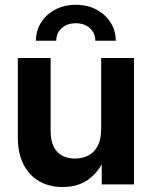

<svg xmlns="http://www.w3.org/2000/svg" viewBox="-20 -752 619 783"><path d="M235.4 10.7Q181.2 10.7 139.9 -12.9Q98.6 -36.6 75.7 -82Q52.7 -127.4 52.7 -192.9V-515.6H186.5V-216.3Q186.5 -162.1 212.6 -133.8Q238.8 -105.5 285.6 -105.5Q316.9 -105.5 341.1 -118.2Q365.2 -130.9 378.9 -157.7Q392.6 -184.6 392.6 -226.6V-515.6H526.4V0H395V-132.8H418.9Q394.5 -64.5 349.4 -26.9Q304.2 10.7 235.4 10.7ZM289.1 -732.4Q336.9 -732.4 373.3 -712.9Q409.7 -693.4 430.9 -660.2Q452.1 -627 452.1 -585.9H368.7Q368.7 -617.2 346.4 -637.2Q324.2 -657.2 289.1 -657.2Q253.9 -657.2 231.7 -637.2Q209.5 -617.2 209.5 -585.9H126.5Q126.5 -627 147.5 -660.2Q168.5 -693.4 205.3 -712.9Q242.2 -732.4 289.1 -732.4Z"/></svg>

Font: Inter Cardless Display
Style: Bold
Weight: 700
Designer: Rasmus Andersson
Foundry: rsms
Version: Version 4.001;git-9221beed3